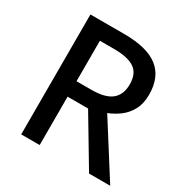

<svg xmlns="http://www.w3.org/2000/svg" viewBox="-163 -852 962 990"><g transform="rotate(30 317.5 -357.0)"><path d="M295 -714Q433 -714 498.5 -662.5Q564 -611 564 -507Q564 -453 543.5 -415.5Q523 -378 491.5 -354.5Q460 -331 424 -317L625 0H499L327 -288H205V0H95V-714ZM288 -621H205V-380H293Q376 -380 413.5 -411Q451 -442 451 -503Q451 -567 411.5 -594Q372 -621 288 -621Z"/></g></svg>

Font: Noto Sans Nag Mundari Medium
Style: Regular
Weight: 500
Version: Version 1.000